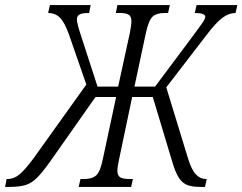

<svg xmlns="http://www.w3.org/2000/svg" viewBox="-82 -734 952 754"><path d="M-62 0 -56 -31H-52Q-27 -31 -5 -49.5Q17 -68 51 -114L257 -402L189 -598Q172 -646 153.5 -664.5Q135 -683 107 -683L114 -714H274L268 -683Q239 -683 229.5 -676.5Q220 -670 220 -659Q220 -650 224 -634Q228 -618 238 -588L301 -394H382L428 -605Q434 -635 434 -651Q434 -670 423 -676.5Q412 -683 389 -683H373L379 -714H585L578 -683H564Q533 -683 517.5 -669Q502 -655 491 -605L446 -394H527L672 -588Q694 -618 705 -633Q716 -648 720 -655.5Q724 -663 724 -668Q724 -683 683 -683L690 -714H850L843 -683Q817 -683 792 -664.5Q767 -646 731 -599L571 -391L656 -113Q670 -67 687.5 -49Q705 -31 726 -31H730L723 0H703Q674 0 654.5 -7Q635 -14 621 -35Q607 -56 595 -97L518 -353H437L386 -110Q379 -78 379 -64Q379 -44 390.5 -37.5Q402 -31 425 -31H440L433 0H227L234 -31H249Q280 -31 296 -45.5Q312 -60 322 -110L374 -353H293L113 -97Q83 -55 62 -34.5Q41 -14 17 -7Q-7 0 -44 0Z"/></svg>

Font: Noto Serif ExtraCondensed Light
Style: Italic
Weight: 300
Width: 2
Italic angle: -12°
Designer: Monotype Design Team
Foundry: Monotype Imaging Inc.
Version: Version 2.014; ttfautohint (v1.8.4.7-5d5b)